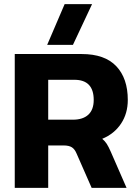

<svg xmlns="http://www.w3.org/2000/svg" viewBox="-20 -904 666 924"><path d="M291 -884H423L331 -688H207ZM51 -644H373Q484 -644 539.5 -585.5Q595 -527 595 -423Q595 -358 562.5 -309Q530 -260 472 -236Q485 -225 493.5 -212Q502 -199 513 -174L589 0H421L349 -164Q340 -186 326 -195Q312 -204 286 -204H212V0H51ZM331 -328Q379 -328 405 -352Q431 -376 431 -423Q431 -520 338 -520H212V-328Z"/></svg>

Font: Kanit SemiBold
Style: Regular
Weight: 600
Designer: Katatrad Team
Foundry: CadsonDemak
Version: Version 1.030